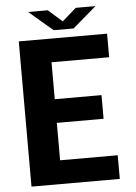

<svg xmlns="http://www.w3.org/2000/svg" viewBox="-59 -926 688 971"><g transform="rotate(-5 285.0 -440.5)"><path d="M121.1 -881.3H220.7L291.5 -818.8L362.8 -881.3H462.9L342.8 -778.3H241.7ZM509.3 -120.1V0H61V-737.3H509.3V-617.7H216.8V-430.2H454.1V-310.1H216.8V-120.1Z"/></g></svg>

Font: Epilogue
Style: Bold
Weight: 700
Designer: Tyler Finck
Foundry: Etcetera Type Co
Version: Version 2.112